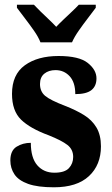

<svg xmlns="http://www.w3.org/2000/svg" viewBox="-20 -786 474 816"><path d="M209 10Q140 10 99.5 -4.5Q59 -19 41.5 -45Q24 -71 24 -104Q24 -146 50.5 -162.5Q77 -179 111 -179Q111 -115 138.5 -83.5Q166 -52 211 -52Q255 -52 273 -71.5Q291 -91 291 -119Q291 -151 266.5 -170Q242 -189 187 -211Q108 -240 69.5 -277.5Q31 -315 31 -387Q31 -469 85.5 -508.5Q140 -548 229 -548Q316 -548 353 -518.5Q390 -489 390 -453Q390 -420 368.5 -403Q347 -386 300 -386Q300 -436 276 -462Q252 -488 216 -488Q187 -488 168.5 -473Q150 -458 150 -429Q150 -397 172 -378.5Q194 -360 257 -336Q303 -318 337 -297Q371 -276 390 -244Q409 -212 409 -164Q409 -85 358 -37.5Q307 10 209 10ZM152 -606Q143 -629 124.5 -655.5Q106 -682 86 -708Q66 -734 52 -753V-766H124Q135 -754 152 -737.5Q169 -721 187.5 -703.5Q206 -686 219 -672Q232 -686 250.5 -703.5Q269 -721 286.5 -737.5Q304 -754 315 -766H387V-753Q373 -734 353 -708Q333 -682 314.5 -655.5Q296 -629 286 -606Z"/></svg>

Font: Noto Serif Tamil Condensed ExtraBold
Style: Italic
Weight: 800
Width: 3
Italic angle: -12°
Designer: Indian Type Foundry, Tom Grace, and the Monotype Design Team
Foundry: Monotype Imaging Inc.
Version: Version 2.003; ttfautohint (v1.8.4.7-5d5b)